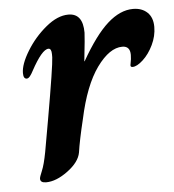

<svg xmlns="http://www.w3.org/2000/svg" viewBox="-42 -515 513 565"><g transform="rotate(-5 214.5 -233.0)"><path d="M55 -2Q55 -7 62.5 -24.5Q70 -42 77 -79L94 -175Q121 -329 122 -355V-364Q122 -381 113 -381Q94 -381 61 -320Q57 -312 52 -305.5Q47 -299 42 -299Q32 -299 32 -316Q32 -342 55.5 -380.5Q79 -419 113.5 -447.5Q148 -476 180 -476Q223 -476 223 -419Q223 -407 215 -335H216Q258 -409 295.5 -442.5Q333 -476 371 -476Q397 -476 413 -461Q429 -446 429 -418Q429 -391 416.5 -365Q404 -339 386 -322.5Q368 -306 355 -306Q347 -306 350 -316Q353 -330 353 -342Q353 -368 330 -368Q292 -368 254.5 -316Q217 -264 196 -166Q181 -104 176 -69Q171 -41 136.5 -15.5Q102 10 72 10Q55 10 55 -2Z"/></g></svg>

Font: Charm
Style: Bold
Weight: 700
Designer: Katatrad Aksorn Co.,Ltd.
Foundry: Cadson Demak Co.,Ltd.
Version: Version 1.001